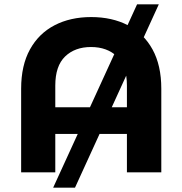

<svg xmlns="http://www.w3.org/2000/svg" viewBox="-20 -790 836 880"><path d="M76.9 0V-383.3Q76.9 -490.2 117.3 -563.4Q157.7 -636.6 230.1 -674.2Q302.4 -711.8 397.8 -711.8Q493.8 -711.8 566.3 -674.2Q638.9 -636.6 679.1 -563.4Q719.3 -490.2 719.3 -383.3V0H561.7V-397.8Q561.7 -487.5 516.4 -531Q471.1 -574.5 397 -574.5Q323.3 -574.5 278.3 -531Q233.4 -487.5 233.4 -397.8V0ZM179.1 -176.1V-298.5H614.9V-176.1ZM223.7 70 608.2 -770H707.8L323.8 70Z"/></svg>

Font: Montserrat Alternates Thin
Style: Regular
Weight: 100
Designer: Julieta Ulanovsky
Foundry: Julieta Ulanovsky
Version: Version 9.000